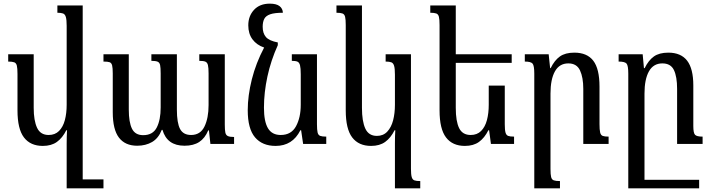

<svg xmlns="http://www.w3.org/2000/svg" viewBox="-20 -790 3903 1054"><path d="M215 11Q147 11 111.5 -35.5Q76 -82 76 -184V-384Q76 -415 72.5 -429.5Q69 -444 58 -448Q47 -452 25 -452V-492H165V-198Q165 -128 183.5 -88.5Q202 -49 247 -49Q282 -49 304 -71Q326 -93 336 -130.5Q346 -168 346 -215V-648Q346 -681 341.5 -696.5Q337 -712 326 -716Q315 -720 295 -720V-760H434V195H548V244H346V-2Q346 -20 346.5 -38.5Q347 -57 348 -75H344Q323 -33 292.5 -11Q262 11 215 11Z M1074 -492H1214V-106Q1214 -77 1217 -62.5Q1220 -48 1231 -43Q1242 -38 1265 -38V0H1135L1127 -74H1123Q1105 -31 1073.5 -10.5Q1042 10 993 10Q897 10 872 -77H868Q850 -31 815 -10.5Q780 10 733 10Q667 10 633 -34.5Q599 -79 599 -174V-387Q599 -417 595.5 -431Q592 -445 581.5 -448.5Q571 -452 548 -452V-492H687V-188Q687 -119 704.5 -83.5Q722 -48 766 -48Q819 -48 840.5 -90Q862 -132 862 -200V-387Q862 -418 859 -432.5Q856 -447 845 -451.5Q834 -456 811 -456V-492H951V-188Q951 -115 968.5 -82Q986 -49 1029 -49Q1080 -49 1102.5 -95.5Q1125 -142 1125 -213V-387Q1125 -418 1121.5 -432.5Q1118 -447 1107.5 -451.5Q1097 -456 1074 -456Z M1493 11Q1420 11 1380 -36Q1340 -83 1340 -185Q1340 -265 1362.5 -354.5Q1385 -444 1430 -529Q1389 -543 1366 -574Q1343 -605 1343 -651Q1343 -702 1374.5 -736Q1406 -770 1461 -770Q1497 -770 1514.5 -756.5Q1532 -743 1533 -720Q1487 -720 1463 -711.5Q1439 -703 1430.5 -686Q1422 -669 1422 -643Q1422 -607 1440 -586.5Q1458 -566 1505 -557V-542Q1467 -458 1448 -370Q1429 -282 1429 -199Q1429 -123 1451 -86Q1473 -49 1521 -49Q1579 -49 1605 -97Q1631 -145 1631 -215V-383Q1631 -416 1627 -431.5Q1623 -447 1613 -451.5Q1603 -456 1582 -456V-492H1720V-108Q1720 -77 1723.5 -62.5Q1727 -48 1738 -44Q1749 -40 1771 -40V0H1644L1633 -75H1629Q1586 11 1493 11Z M2148 244V-5Q2148 -22 2148.5 -40.5Q2149 -59 2150 -75H2146Q2125 -33 2094.5 -11Q2064 11 2017 11Q1949 11 1913.5 -35.5Q1878 -82 1878 -184V-652Q1878 -683 1874.5 -697.5Q1871 -712 1860 -716Q1849 -720 1827 -720V-760H1967V-198Q1967 -124 1985.5 -84Q2004 -44 2049 -44Q2084 -44 2106 -67.5Q2128 -91 2138 -129.5Q2148 -168 2148 -215V-380Q2148 -413 2143.5 -428.5Q2139 -444 2128 -448Q2117 -452 2097 -452V-492H2236V136Q2236 167 2240 181.5Q2244 196 2254.5 200Q2265 204 2287 204V244Z M2751 -320V-108Q2751 -77 2755 -62.5Q2759 -48 2769.5 -44Q2780 -40 2802 -40V0H2675L2665 -75H2661Q2640 -33 2609.5 -11Q2579 11 2532 11Q2464 11 2428.5 -35.5Q2393 -82 2393 -184V-652Q2393 -683 2389.5 -697.5Q2386 -712 2375 -716Q2364 -720 2342 -720V-760H2482V-492H2789V-445H2482V-198Q2482 -124 2500.5 -86.5Q2519 -49 2564 -49Q2599 -49 2621 -71Q2643 -93 2653 -130.5Q2663 -168 2663 -215V-320Z M3321 -40V0H3182V-302Q3182 -365 3164 -403.5Q3146 -442 3100 -442Q3051 -442 3026.5 -398.5Q3002 -355 3002 -276V137Q3002 168 3005.5 182Q3009 196 3020 200Q3031 204 3054 204V244H2913V-386Q2913 -430 2903.5 -441Q2894 -452 2861 -452V-492H2992L3000 -416H3003Q3024 -459 3053.5 -480Q3083 -501 3133 -501Q3203 -501 3237 -456.5Q3271 -412 3271 -315V-109Q3271 -78 3274.5 -63Q3278 -48 3288.5 -44Q3299 -40 3321 -40Z M3786 -98Q3786 -60 3795.5 -50Q3805 -40 3837 -40V0H3697V-302Q3697 -369 3679.5 -405.5Q3662 -442 3616 -442Q3567 -442 3542.5 -398.5Q3518 -355 3518 -276V197H3818V244H3429V-386Q3429 -430 3419.5 -441Q3410 -452 3376 -452V-492H3508L3515 -416H3519Q3540 -459 3569.5 -480Q3599 -501 3649 -501Q3718 -501 3752 -457Q3786 -413 3786 -321Z"/></svg>

Font: Noto Serif Armenian Condensed Medium
Style: Regular
Weight: 500
Width: 3
Designer: Monotype Design Team
Foundry: Monotype Imaging Inc.
Version: Version 2.008; ttfautohint (v1.8.4.7-5d5b)